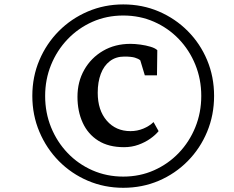

<svg xmlns="http://www.w3.org/2000/svg" viewBox="-20 -934 1084 891"><path d="M130 -489Q130 -578 162.8 -655Q195.5 -732 253.2 -790Q311 -848 387.8 -880.8Q464.5 -913.5 552 -913.5Q640.5 -913.5 717 -880.8Q793.5 -848 851.2 -790Q909 -732 941.2 -655Q973.5 -578 973.5 -489Q973.5 -400 941.2 -322.5Q909 -245 851.2 -186.5Q793.5 -128 717 -95.2Q640.5 -62.5 552 -62.5Q464.5 -62.5 387.8 -95.2Q311 -128 253.2 -186.5Q195.5 -245 162.8 -322.5Q130 -400 130 -489ZM189.5 -488.5Q189.5 -411 217 -343.2Q244.5 -275.5 293.8 -224Q343 -172.5 409.2 -143.5Q475.5 -114.5 552 -114.5Q629 -114.5 694.8 -143.8Q760.5 -173 809.8 -224.5Q859 -276 886.5 -343.8Q914 -411.5 914 -489Q914 -566 886.5 -633.8Q859 -701.5 809.8 -752.8Q760.5 -804 694.8 -833Q629 -862 552 -862Q475 -862 409 -832.8Q343 -803.5 293.8 -752Q244.5 -700.5 217 -633Q189.5 -565.5 189.5 -488.5ZM555.5 -251Q484 -251 436 -281.2Q388 -311.5 363.8 -364.5Q339.5 -417.5 339.5 -485Q339.5 -554.5 371 -610Q402.5 -665.5 458 -698Q513.5 -730.5 585.5 -730.5Q606.5 -730.5 632 -727Q657.5 -723.5 679 -717Q700.5 -710.5 710 -701L708.5 -584.5H652L631 -654Q622.5 -661.5 606 -666.5Q589.5 -671.5 557 -671.5Q517.5 -671.5 489.8 -650.2Q462 -629 447.8 -591.2Q433.5 -553.5 433.5 -503.5Q433.5 -422.5 475.5 -374Q517.5 -325.5 585.5 -325.5Q617 -325.5 645.2 -337.2Q673.5 -349 692.5 -367.5L716 -325.5Q702 -308 677.8 -290.8Q653.5 -273.5 622.2 -262.2Q591 -251 555.5 -251Z"/></svg>

Font: Merriweather 36pt Medium
Style: Italic
Weight: 500
Italic angle: -7.8°
Version: Version 2.101